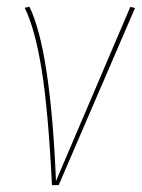

<svg xmlns="http://www.w3.org/2000/svg" viewBox="-20 -541 415 561"><path d="M65.9 -521.5Q127.4 -395.5 143.6 -12.2L360.8 -521L374.5 -517.6L151.4 0H131.8Q121.1 -216.8 101.8 -336.7Q82.5 -456.5 52.2 -518.1Z"/></svg>

Font: Fira Sans Compressed Hair
Style: Italic
Weight: 100
Width: 3
Italic angle: -8°
Designer: Carrois Corporate & Edenspiekermann AG
Foundry: Carrois Corporate GbR & Edenspiekermann AG
Version: Version 4.203;PS 004.203;hotconv 1.0.88;makeotf.lib2.5.64775